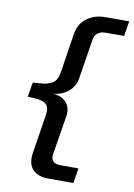

<svg xmlns="http://www.w3.org/2000/svg" viewBox="-96 -766 700 1006"><g transform="rotate(10 254.0 -262.5)"><path d="M232 180Q196 180 171 166.5Q146 153 135.5 127.5Q125 102 130 65L163 -143Q170 -184 153 -202Q136 -220 88 -222L53 -224L66 -301L102 -304Q146 -306 170.5 -321.5Q195 -337 202 -382L234 -590Q243 -644 283 -674.5Q323 -705 382 -705H508L495 -625H397Q371 -625 355 -612.5Q339 -600 335 -575L302 -367Q298 -337 280.5 -314Q263 -291 235.5 -277Q208 -263 171 -262V-263Q208 -262 231.5 -248.5Q255 -235 265 -211Q275 -187 270 -158L236 50Q232 75 245 87.5Q258 100 283 100H380L367 180Z"/></g></svg>

Font: Nunito Sans 10pt Expanded Medium
Style: Italic
Weight: 500
Width: 7
Italic angle: -9°
Designer: Vernon Adams
Foundry: Vernon Adams
Version: Version 3.101;gftools[0.9.27]